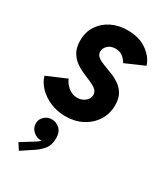

<svg xmlns="http://www.w3.org/2000/svg" viewBox="-200 -616 845 978"><g transform="rotate(30 223.0 -126.5)"><path d="M195.8 7.8Q147.5 7.8 106.4 -9.8Q65.4 -27.3 37.8 -55.9Q10.3 -84.5 1 -118.2L115.2 -167Q123.5 -144 147 -124Q170.4 -104 201.2 -104Q219.2 -104 233.9 -111.6Q248.5 -119.1 257.1 -131.3Q265.6 -143.6 265.6 -157.7Q265.6 -176.3 251.5 -188Q237.3 -199.7 214.8 -209.2Q192.4 -218.8 167.2 -229.7Q142.1 -240.7 119.6 -257.3Q97.2 -273.9 83 -299.8Q68.8 -325.7 68.8 -365.2Q68.8 -415.5 93.3 -452.6Q117.7 -489.7 159.4 -510.3Q201.2 -530.8 252.9 -530.8Q322.8 -530.8 367.9 -498Q413.1 -465.3 425.8 -421.9L315.9 -374Q307.1 -391.1 289.8 -405Q272.5 -418.9 246.6 -418.9Q218.3 -418.9 201.7 -402.8Q185.1 -386.7 185.1 -367.7Q185.1 -349.1 199.7 -337.6Q214.4 -326.2 237.5 -317.4Q260.7 -308.6 286.6 -298.6Q312.5 -288.6 335.7 -272.9Q358.9 -257.3 373.5 -232.2Q388.2 -207 388.2 -167.5Q388.2 -117.2 362.8 -77.4Q337.4 -37.6 293.9 -14.9Q250.5 7.8 195.8 7.8ZM79.1 278.3 55.2 241.2 112.3 205.6Q121.1 200.2 134 192.1Q147 184.1 157 171.6Q167 159.2 166.5 141.6H177.7Q179.2 151.9 171.6 163.8Q164.1 175.8 145 175.8Q123.5 175.8 103.8 158Q84 140.1 84 113.8Q84 89.4 102.3 72.3Q120.6 55.2 146 55.2Q171.4 55.2 191.7 73.7Q211.9 92.3 211.9 128.4Q211.9 169.9 190.7 194.8Q169.4 219.7 141.1 237.3Z"/></g></svg>

Font: Reddit Sans
Style: Bold Italic
Weight: 700
Italic angle: -11.25°
Designer: Stephen Hutchings
Version: Version 1.013